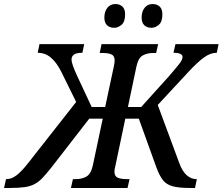

<svg xmlns="http://www.w3.org/2000/svg" viewBox="-85 -933 1105 953"><path d="M-65 0 -55 -44H-52Q-27 -44 -1.5 -64Q24 -84 55 -124L293 -427L218 -579Q195 -624 167 -647.5Q139 -671 102 -671L111 -714H333L324 -671Q294 -671 282 -662Q270 -653 270 -637Q270 -616 299 -554L370 -402H437L480 -603Q482 -611 483 -619.5Q484 -628 484 -633Q484 -656 468 -663Q452 -670 425 -670H410L419 -714H700L690 -670H675Q645 -670 623 -657.5Q601 -645 592 -602L550 -402H616L753 -554Q792 -599 806.5 -618Q821 -637 821 -650Q821 -671 776 -671L786 -714H1000L991 -671Q959 -671 927 -647.5Q895 -624 853 -579L698 -412L804 -126Q819 -84 841 -64Q863 -44 890 -44H892L883 0H859Q803 0 772 -8.5Q741 -17 724 -38.5Q707 -60 692 -100L604 -344H537L488 -111Q483 -93 483 -81Q483 -58 499.5 -51Q516 -44 542 -44H558L548 0H267L277 -44H292Q322 -44 344.5 -57Q367 -70 376 -113L425 -344H358L168 -99Q144 -69 125.5 -49.5Q107 -30 86 -19Q65 -8 36 -4Q7 0 -37 0ZM667 -795Q645 -795 631.5 -807.5Q618 -820 618 -846Q618 -876 633 -894.5Q648 -913 672 -913Q694 -913 707.5 -900.5Q721 -888 721 -862Q721 -825 703.5 -810Q686 -795 667 -795ZM482 -795Q460 -795 446.5 -807.5Q433 -820 433 -846Q433 -876 448 -894.5Q463 -913 488 -913Q509 -913 522.5 -900.5Q536 -888 536 -862Q536 -825 518.5 -810Q501 -795 482 -795Z"/></svg>

Font: Noto Serif SemiCondensed Medium
Style: Italic
Weight: 500
Width: 4
Italic angle: -12°
Designer: Monotype Design Team
Foundry: Monotype Imaging Inc.
Version: Version 2.013